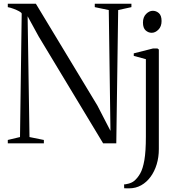

<svg xmlns="http://www.w3.org/2000/svg" viewBox="-20 -763 946 1022"><path d="M21.5 0V-18L86.5 -33.5L95.5 -690.5Q94.5 -696 81.8 -703Q69 -710 52.2 -716.2Q35.5 -722.5 21.5 -725V-743H171L498.5 -201L568 -66.5L559 -709.5L484.5 -725V-743H679.5V-725L609 -709.5L599 0H529L185.5 -569.5L127 -676.5L137 -33.5L213.5 -18V0ZM667.5 239.5Q661 239.5 655.2 239.5Q649.5 239.5 645.5 239.2Q641.5 239 641 239L640.5 218.5Q646.5 219 664 214.5Q681.5 210 693.5 200.5Q712 185.5 726.2 160.5Q740.5 135.5 748.5 89.2Q756.5 43 756.5 -35.5V-448L692 -465.5V-479L794.5 -505H818L825.5 -499.5V30.5Q825.5 74 814 111.8Q802.5 149.5 781.5 178.2Q760.5 207 731.5 223.2Q702.5 239.5 667.5 239.5ZM787 -588.5Q769.5 -588.5 755.2 -601.2Q741 -614 741 -643Q741 -672 757.8 -688.8Q774.5 -705.5 793 -705.5H794Q811.5 -705.5 825.8 -693Q840 -680.5 840 -651Q840 -622 823.2 -605.2Q806.5 -588.5 788 -588.5Z"/></svg>

Font: Merriweather 144pt Light
Style: Regular
Weight: 300
Version: Version 2.100